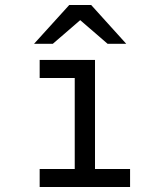

<svg xmlns="http://www.w3.org/2000/svg" viewBox="-20 -752 656 772"><path d="M280.5 -15V-511H362V-15ZM139.5 0V-72.5H503V0ZM139.5 -438.5V-511H325.5V-438.5ZM117 -576 258.5 -732H346.5L487.5 -576H412.5L302.5 -671L192.5 -576Z"/></svg>

Font: Overpass Mono Light
Style: Regular
Weight: 400
Monospace: yes
Version: Version 4.000